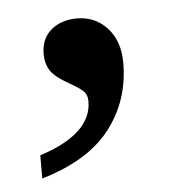

<svg xmlns="http://www.w3.org/2000/svg" viewBox="-34 -161 317 347"><g transform="rotate(-5 125.0 12.5)"><path d="M29.8 111.8Q125 81.1 125 22Q125 9.8 117.4 2.9Q109.9 -3.9 94.2 -12.7Q67.9 -27.3 59.8 -40Q51.8 -52.7 51.8 -69.8Q51.8 -97.7 70.1 -113.3Q88.4 -128.9 117.2 -128.9Q150.4 -128.9 172.1 -105Q193.8 -81.1 193.8 -42Q193.8 26.4 154.3 77.6Q114.7 128.9 29.8 153.8Z"/></g></svg>

Font: Noto Serif Devanagari
Style: Regular
Weight: 400
Designer: Monotype Design Team
Foundry: Monotype Imaging Inc.
Version: Version 1.01